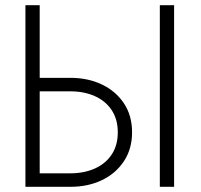

<svg xmlns="http://www.w3.org/2000/svg" viewBox="-20 -720 773 740"><path d="M596 -700V0H651V-700ZM78 -700V0H133V-700ZM108 -368H251Q304 -368 345.5 -349.5Q387 -331 410.5 -295.5Q434 -260 434 -210Q434 -160 410.5 -124.5Q387 -89 345.5 -70.5Q304 -52 251 -52H108V0H251Q319 0 372.5 -25.5Q426 -51 457.5 -98.5Q489 -146 489 -210Q489 -275 457.5 -322Q426 -369 372.5 -394.5Q319 -420 251 -420H108Z"/></svg>

Font: Jost Light
Style: Regular
Weight: 300
Version: Version 3.710